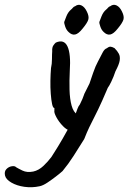

<svg xmlns="http://www.w3.org/2000/svg" viewBox="-81 -569 534 798"><path d="M84 205Q52 212 20.5 207.5Q-11 203 -33.5 190Q-56 177 -60 161Q-64 144 -54.5 134Q-45 124 -32 122Q-19 120 -14 126Q-6 131 12.5 140Q31 149 57 144Q80 139 99.5 120.5Q119 102 133 83Q141 71 160 40Q179 9 199.5 -28.5Q220 -66 234 -98Q237 -106 241 -117Q245 -128 251 -135Q257 -147 261.5 -157.5Q266 -168 267 -172Q268 -177 276 -192Q284 -207 291 -222Q296 -237 306 -266Q316 -295 326 -313Q338 -336 345.5 -350.5Q353 -365 362 -368Q371 -375 377.5 -375Q384 -375 395 -369Q407 -357 413 -345.5Q419 -334 416.5 -317.5Q414 -301 399 -273Q391 -249 381.5 -229.5Q372 -210 367 -204Q362 -192 355.5 -177.5Q349 -163 344 -151Q326 -111 313 -86Q300 -61 290 -40Q280 -19 269 9Q246 46 224.5 79.5Q203 113 179 142Q169 151 151.5 164.5Q134 178 116 190Q98 202 84 205ZM212 -26Q197 -28 180.5 -45Q164 -62 153.5 -81.5Q143 -101 145 -109Q145 -114 145 -117Q145 -120 145 -120Q139 -120 135.5 -136.5Q132 -153 130 -179Q128 -205 128.5 -233.5Q129 -262 131 -286Q135 -303 135 -323.5Q135 -344 136 -356Q135 -372 141 -380.5Q147 -389 151 -392Q185 -407 199.5 -376Q214 -345 209 -273Q207 -233 208 -195.5Q209 -158 216.5 -130.5Q224 -103 241 -92Q248 -88 247 -77Q246 -66 240 -54Q234 -42 226 -33.5Q218 -25 212 -26ZM204 -436Q195 -444 190 -458.5Q185 -473 186 -478Q188 -484 195 -501.5Q202 -519 214 -529Q218 -532 222 -537Q226 -542 231 -543Q244 -553 257.5 -546.5Q271 -540 280 -521Q290 -501 286 -487.5Q282 -474 263 -451Q245 -428 231 -425.5Q217 -423 204 -436ZM350 -436Q341 -444 336 -458.5Q331 -473 332 -478Q334 -484 341 -501.5Q348 -519 360 -529Q364 -532 368 -537Q372 -542 377 -543Q390 -553 403.5 -546.5Q417 -540 426 -521Q436 -501 432 -487.5Q428 -474 409 -451Q391 -428 377 -425.5Q363 -423 350 -436Z"/></svg>

Font: Caveat SemiBold
Style: Regular
Weight: 600
Designer: Pablo Impallari
Foundry: Pablo Impallari
Version: Version 2.000